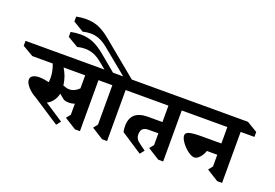

<svg xmlns="http://www.w3.org/2000/svg" viewBox="-291 -1776 3300 2306"><g transform="rotate(20 1359.0 -623.0)"><path d="M1031 -642H855V10H792L642 -84L685 -138V-279Q649 -266 612 -266Q573 -266 545 -279L479 -332Q468 -279 436.5 -237Q405 -195 364 -177L603 -20L560 35L217 -189Q157 -220 111.5 -270.5Q66 -321 66 -361Q66 -396 96 -414Q126 -432 179 -432Q232 -432 301 -414Q305 -437 305 -469Q305 -512 295.5 -557.5Q286 -603 270 -642H9L-130 -723V-786H896L1031 -705ZM409 -642Q467 -550 481 -437Q531 -418 563 -418Q594 -418 623 -431Q652 -444 685 -475V-642Z M1202 -642V10H1139L989 -84L1032 -138V-642H995L860 -723V-786H879L796 -854Q736 -903 684 -922.5Q632 -942 576 -942Q526 -942 477 -929L342 -1009V-1072Q405 -1085 468 -1085Q555 -1085 628.5 -1054.5Q702 -1024 786 -954L988 -786H1118L796 -1050Q736 -1098 684 -1117.5Q632 -1137 576 -1137Q526 -1137 477 -1124L342 -1205V-1268Q405 -1281 468 -1281Q555 -1281 628 -1251Q701 -1221 786 -1150L1228 -786H1243L1378 -705V-642Z M1919 -642V10H1856L1706 -84L1749 -138V-288H1624Q1527 -288 1527 -197Q1527 -163 1541.5 -138.5Q1556 -114 1594 -88L1665 -36L1622 19L1351 -159Q1343 -194 1343 -235Q1343 -432 1565 -432H1749V-642H1278L1140 -723V-786H1960L2095 -705V-642Z M2672 -642V10H2609L2459 -84L2502 -138V-288H2369Q2353 -238 2319 -200.5Q2285 -163 2254 -163Q2217 -163 2168 -199.5Q2119 -236 2083.5 -286Q2048 -336 2048 -372Q2048 -405 2094 -418.5Q2140 -432 2250 -432H2502V-642H1978L1839 -723V-786H2713L2848 -705V-642Z"/></g></svg>

Font: InknutAntiqua
Style: Bold
Weight: 700
Designer: Claus Eggers Srensen
Foundry: Claus Eggers Srensen
Version: Version 1.000; ttfautohint (v1.2) -l 7 -r 28 -G 50 -x 13 -D 